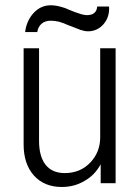

<svg xmlns="http://www.w3.org/2000/svg" viewBox="-20 -705 540 742"><path d="M355.5 -679.7Q354.5 -665 346.7 -657.2Q336.9 -646.5 316.4 -646.5Q303.7 -646.5 284.2 -653.3Q271.5 -657.2 247.1 -667L245.1 -668Q231.4 -674.8 218.8 -677.7Q196.3 -684.6 175.8 -684.6Q136.7 -684.6 108.4 -653.3Q82 -623 77.1 -581.1H124Q127 -600.6 139.6 -612.3Q153.3 -625 175.8 -625Q191.4 -625 208 -621.1Q218.8 -618.2 242.2 -608.4L247.1 -606.4L257.8 -602.5Q279.3 -593.8 290 -589.8Q307.6 -584 320.3 -584Q355.5 -584 379.9 -611.3Q404.3 -639.6 401.4 -679.7ZM426.8 -518.6H367.2V-173.8Q367.2 -118.2 330.1 -78.1Q291 -36.1 230.5 -36.1Q180.7 -36.1 155.3 -69.3Q130.9 -101.6 130.9 -161.1V-518.6H71.3V-146.5Q71.3 -71.3 111.3 -26.4Q151.4 17.6 218.8 17.6Q267.6 17.6 306.6 -5.9Q346.7 -28.3 369.1 -70.3V2.9H426.8Z"/></svg>

Font: DotumChe
Style: Regular
Weight: 400
Monospace: yes
Version: Version 2.21